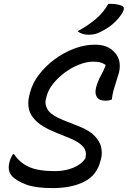

<svg xmlns="http://www.w3.org/2000/svg" viewBox="-20 -949 655 984"><path d="M466 -720Q501 -720 524.5 -710.5Q548 -701 564 -684Q587 -661 592 -632.5Q597 -604 589 -574Q580 -544 573 -523Q566 -502 561 -482.5Q556 -463 553 -439Q540 -433 521 -433Q488 -433 476.5 -451.5Q465 -470 472 -499Q481 -533 496.5 -560.5Q512 -588 522 -616Q507 -626 493 -629.5Q479 -633 458 -633Q424 -633 385.5 -618Q347 -603 312 -577Q277 -551 251.5 -519Q226 -487 218 -452L215 -441Q208 -415 224.5 -387Q241 -359 305 -333L386 -301Q439 -280 465.5 -252Q492 -224 498.5 -194Q505 -164 498 -136L495 -125Q477 -51 412 -18Q347 15 250 15Q163 15 114.5 -3Q66 -21 43 -45Q17 -71 28 -116Q34 -141 47 -159H52Q81 -115 128.5 -93.5Q176 -72 261 -72Q314 -72 356 -89.5Q398 -107 418 -138L419 -145Q425 -175 405.5 -197.5Q386 -220 344 -238L263 -271Q199 -297 167.5 -326.5Q136 -356 128.5 -388.5Q121 -421 129 -455L133 -471Q145 -521 179 -565.5Q213 -610 260 -645Q307 -680 360.5 -700Q414 -720 466 -720ZM535 -929Q576 -931 603 -920Q614 -916 614.5 -906.5Q615 -897 609 -886Q571 -822 494 -785Q478 -777 464.5 -774Q451 -771 434 -771Q399 -771 378 -789Q433 -819 472 -852.5Q511 -886 535 -929Z"/></svg>

Font: Recursive Mn Csl St
Style: Italic
Weight: 400
Italic angle: -15°
Monospace: yes
Version: Version 1.079;hotconv 1.0.112;makeotfexe 2.5.65598; ttfautoh